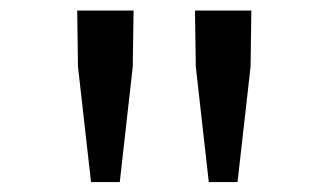

<svg xmlns="http://www.w3.org/2000/svg" viewBox="-20 -707 640 374"><path d="M157.3 -352.3 131.9 -577.2 130.4 -686.5H240.2L238.6 -577.2L213.3 -352.3ZM386.7 -352.3 361.4 -577.2 359.8 -686.5H469.6L468.1 -577.2L442.7 -352.3Z"/></svg>

Font: Source Code Pro ExtraLight
Style: Regular
Weight: 200
Monospace: yes
Designer: Paul D. Hunt, Teo Tuominen
Foundry: Adobe
Version: Version 1.026;hotconv 1.1.0;makeotfexe 2.6.0